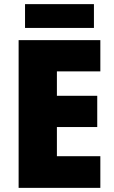

<svg xmlns="http://www.w3.org/2000/svg" viewBox="-20 -908 550 928"><path d="M434 -888H101V-773H434ZM465 0V-153H255V-294H450V-445H255V-563H465V-714H70V0Z"/></svg>

Font: Noto Sans Devanagari UI SemiCondensed Black
Style: Regular
Weight: 900
Width: 4
Designer: Jelle Bosma - Monotype Design Team
Foundry: Monotype Imaging Inc.
Version: Version 2.004